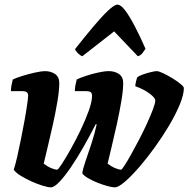

<svg xmlns="http://www.w3.org/2000/svg" viewBox="-20 -806 811 826"><path d="M199 0Q187 0 164 -7Q141 -14 115.5 -25.5Q90 -37 69 -50Q48 -63 39 -76Q46 -96 54 -131.5Q62 -167 70.5 -209Q79 -251 86 -290Q93 -329 97 -357.5Q101 -386 101 -394Q101 -405 95 -409.5Q89 -414 72 -414H27Q27 -428 30 -442Q33 -456 35 -464Q49 -471 76.5 -479.5Q104 -488 131.5 -494Q159 -500 173 -500Q199 -500 217 -487.5Q235 -475 235 -449Q235 -417 227 -369.5Q219 -322 207.5 -270Q196 -218 185 -173Q174 -128 168 -102Q185 -89 201 -82.5Q217 -76 226 -76Q230 -76 246 -100.5Q262 -125 284 -164Q306 -203 327 -247Q348 -291 362 -330Q376 -369 376 -394Q376 -405 370 -409.5Q364 -414 347 -414H302Q302 -428 305 -442Q308 -456 310 -464Q324 -471 349.5 -479.5Q375 -488 402.5 -494Q430 -500 448 -500Q474 -500 492 -487.5Q510 -475 510 -449Q510 -418 502 -370.5Q494 -323 482.5 -271Q471 -219 460 -173.5Q449 -128 443 -102Q460 -89 476 -82.5Q492 -76 501 -76Q504 -76 516 -94.5Q528 -113 544.5 -142.5Q561 -172 579 -206.5Q597 -241 612.5 -275Q628 -309 638 -335.5Q648 -362 648 -374Q648 -385 623.5 -403.5Q599 -422 562 -435Q562 -442 565.5 -456.5Q569 -471 571 -474Q579 -480 596 -486Q613 -492 630 -496Q647 -500 654 -500Q663 -500 682 -491Q701 -482 721.5 -469.5Q742 -457 756.5 -445Q771 -433 771 -427Q771 -399 753.5 -356.5Q736 -314 707.5 -266Q679 -218 645 -171Q611 -124 577.5 -85.5Q544 -47 516.5 -23.5Q489 0 474 0Q463 0 442.5 -5.5Q422 -11 399.5 -20Q377 -29 359 -39.5Q341 -50 334 -60Q336 -78 347.5 -111.5Q359 -145 373 -187Q387 -229 396 -271L392 -272Q367 -223 339.5 -174.5Q312 -126 285 -86.5Q258 -47 235.5 -23.5Q213 0 199 0ZM334 -564Q324 -568 314.5 -577.5Q305 -587 303 -595Q345 -648 381 -691Q417 -734 444.5 -760Q472 -786 485 -786Q500 -786 519 -760.5Q538 -735 560.5 -692Q583 -649 606 -596Q601 -589 593.5 -578.5Q586 -568 573 -564L471 -671Z"/></svg>

Font: Texturina 72pt 72pt Black
Style: Italic
Weight: 900
Italic angle: -11°
Designer: Guillermo Torres Carreño
Foundry: Omnibus-Type
Version: Version 1.002; ttfautohint (v1.8.3)